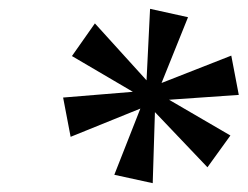

<svg xmlns="http://www.w3.org/2000/svg" viewBox="-20 -785 561 435"><path d="M326 -370 239 -389 298 -539 140 -475 123 -564 281 -577 143 -658 195 -732 312 -603 320 -765 406 -746 346 -597 504 -659 521 -570 363 -559 502 -478 450 -406 331 -531Z"/></svg>

Font: Noto Serif Tamil SemiCondensed Medium
Style: Italic
Weight: 500
Width: 4
Italic angle: -12°
Designer: Indian Type Foundry, Tom Grace, and the Monotype Design Team
Foundry: Monotype Imaging Inc.
Version: Version 2.003; ttfautohint (v1.8.4.7-5d5b)